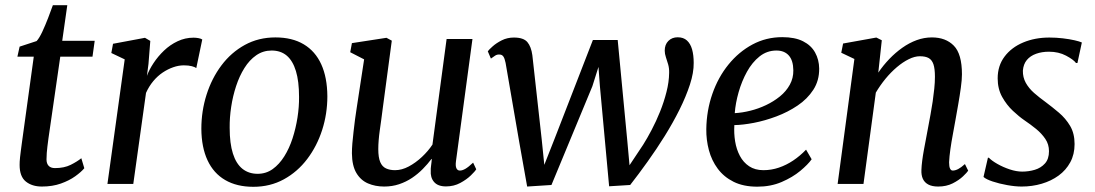

<svg xmlns="http://www.w3.org/2000/svg" viewBox="-20 -708 4213 739"><path d="M166.5 -175.5Q164 -157.5 162.5 -144.2Q161 -131 160 -119.5Q159 -108 159 -94.5Q159 -78.5 167.2 -69.8Q175.5 -61 191.5 -61Q227 -61 252 -73.5Q277 -86 293 -99L304.5 -60.5Q292.5 -46 269.5 -29.5Q246.5 -13 214.2 -1.5Q182 10 141 10Q103.5 10 79.5 -9.2Q55.5 -28.5 55.5 -73Q55.5 -78.5 55.8 -85.8Q56 -93 57.2 -103Q58.5 -113 60 -126.2Q61.5 -139.5 64 -156.5L110 -490H47L55.5 -528.5L121 -550Q131.5 -561.5 143 -586.2Q154.5 -611 165.2 -638.8Q176 -666.5 183.5 -688H239L219.5 -551H344.5L336 -490H212Z M393.5 0 460 -479.5 408.5 -504 415 -539.5 538 -562.5 558.5 -550.5 551.5 -462 545.5 -416Q554 -439.5 571 -465.2Q588 -491 611.2 -513.2Q634.5 -535.5 663.5 -549.2Q692.5 -563 725 -563Q734.5 -563 744 -561.2Q753.5 -559.5 758.5 -556L735.5 -446Q730.5 -450 718.2 -453.2Q706 -456.5 687.5 -456.5Q667.5 -456.5 646.8 -449.2Q626 -442 606.2 -428.8Q586.5 -415.5 570 -395.8Q553.5 -376 542 -350.5L493 0Z M1040 -564Q1104.5 -564 1149 -537.5Q1193.5 -511 1216.5 -460.5Q1239.5 -410 1240 -337.5Q1240 -270 1220 -207.8Q1200 -145.5 1162.5 -96Q1125 -46.5 1072.5 -17.8Q1020 11 955 11Q891.5 11 846.8 -15Q802 -41 778.8 -91Q755.5 -141 755 -212Q755 -280.5 775 -343.5Q795 -406.5 832.2 -456.2Q869.5 -506 922.2 -535Q975 -564 1040 -564ZM1025.5 -513.5Q992.5 -513.5 966.2 -495.2Q940 -477 920.8 -446.2Q901.5 -415.5 888.8 -376.8Q876 -338 869.8 -296.5Q863.5 -255 864 -216Q864 -156 876.5 -116.8Q889 -77.5 913.2 -58.2Q937.5 -39 971.5 -39Q1004 -39 1029.5 -57.2Q1055 -75.5 1074.2 -106.2Q1093.5 -137 1106 -175.5Q1118.5 -214 1125 -255.5Q1131.5 -297 1131 -335.5Q1131 -395 1119 -434.5Q1107 -474 1083.8 -493.8Q1060.5 -513.5 1025.5 -513.5Z M1458.5 10Q1424.5 10 1396.5 -2Q1368.5 -14 1351.8 -42Q1335 -70 1334.5 -118Q1334.5 -135 1336.2 -156.2Q1338 -177.5 1340.8 -201.2Q1343.5 -225 1346.5 -248.5Q1349.5 -272 1353 -293L1381.5 -479.5L1328 -507L1334.5 -542L1467.5 -562.5L1488 -551.5L1453 -289.5Q1450.5 -268.5 1447.5 -247.5Q1444.5 -226.5 1441.8 -206.8Q1439 -187 1437.5 -168.5Q1436 -150 1436 -134Q1436 -102 1443.5 -84.2Q1451 -66.5 1465.8 -59.8Q1480.5 -53 1500.5 -53Q1526.5 -53 1553.2 -67.2Q1580 -81.5 1604 -104Q1628 -126.5 1644.5 -151.5L1699 -558H1798.5L1735 -87.5Q1732.5 -69 1736.8 -60.2Q1741 -51.5 1750 -51.5Q1759.5 -51.5 1771.2 -58.2Q1783 -65 1801 -82L1813 -56.5Q1808.5 -48.5 1792.2 -32.8Q1776 -17 1751.5 -3.8Q1727 9.5 1696.5 9.5Q1665.5 9.5 1650.8 -7.5Q1636 -24.5 1638 -52Q1637.5 -54.5 1638 -59.2Q1638.5 -64 1639.2 -70.5Q1640 -77 1640.8 -83.5Q1641.5 -90 1642 -95.5L1641 -96.5Q1626 -76.5 1607.2 -57.5Q1588.5 -38.5 1565.8 -23.2Q1543 -8 1516.2 1Q1489.5 10 1458.5 10Z M2009 10 1978.5 -161.5 1926 -466Q1922.5 -483.5 1917.2 -490.8Q1912 -498 1903 -498Q1893 -499 1885.2 -493.5Q1877.5 -488 1869.5 -482.5L1857.5 -510.5Q1861.5 -516.5 1875.8 -529.2Q1890 -542 1911.2 -552.8Q1932.5 -563.5 1958 -563.5Q1995 -563.5 2009.8 -546Q2024.5 -528.5 2029 -495.5L2065 -171.5L2075 -73.5L2115 -175L2262 -554H2357.5L2394.5 -165.5L2403 -72L2455.5 -151Q2471 -175.5 2488.2 -208.2Q2505.5 -241 2520.5 -278.2Q2535.5 -315.5 2545.2 -353.8Q2555 -392 2555.5 -427.5Q2556 -445 2551.8 -459.8Q2547.5 -474.5 2543 -487.8Q2538.5 -501 2538.5 -513Q2538.5 -536.5 2552.5 -550.5Q2566.5 -564.5 2588.5 -564.5Q2610.5 -564.5 2624 -552.2Q2637.5 -540 2643.8 -518Q2650 -496 2650 -466Q2650.5 -428.5 2635.5 -382.5Q2620.5 -336.5 2595.5 -286.2Q2570.5 -236 2538.8 -185Q2507 -134 2472.5 -85.8Q2438 -37.5 2405.5 4L2324.5 9L2289 -376.5L2283.5 -450.5L2260 -376L2102.5 4Z M3104 -95Q3090 -75 3060.2 -50.2Q3030.5 -25.5 2988.5 -7.5Q2946.5 10.5 2895 10.5Q2841.5 10.5 2803.8 -8.2Q2766 -27 2742.5 -58.8Q2719 -90.5 2708.5 -130Q2698 -169.5 2698.5 -211Q2699.5 -282.5 2721.8 -346.5Q2744 -410.5 2783.8 -459.5Q2823.5 -508.5 2876.2 -536.8Q2929 -565 2991 -565Q3039.5 -565 3070.8 -549.2Q3102 -533.5 3117.2 -506Q3132.5 -478.5 3133 -444.5Q3133.5 -398 3110.5 -362.5Q3087.5 -327 3050 -301.8Q3012.5 -276.5 2968.5 -260Q2924.5 -243.5 2881.8 -235.2Q2839 -227 2806.5 -226.5Q2804.5 -194.5 2809.5 -163.8Q2814.5 -133 2827.8 -108Q2841 -83 2863.5 -68Q2886 -53 2918.5 -53Q2949 -53 2977.8 -62.8Q3006.5 -72.5 3033 -90.2Q3059.5 -108 3082.5 -132ZM2968.5 -513.5Q2932 -513.5 2903.5 -490.8Q2875 -468 2855 -431.8Q2835 -395.5 2823 -353.5Q2811 -311.5 2808 -272.5Q2836.5 -274 2867.8 -281.8Q2899 -289.5 2928.5 -303.5Q2958 -317.5 2982 -337Q3006 -356.5 3020 -382Q3034 -407.5 3033.5 -437.5Q3033 -475.5 3016 -494.5Q2999 -513.5 2968.5 -513.5Z M3360.5 -428.5Q3379.5 -456.5 3403 -481Q3426.5 -505.5 3453 -524.2Q3479.5 -543 3508.2 -553.5Q3537 -564 3567 -564Q3620 -564 3651.2 -532.2Q3682.5 -500.5 3682.5 -422Q3682.5 -401 3678.2 -370.2Q3674 -339.5 3668.2 -306.5Q3662.5 -273.5 3657.5 -246Q3653 -220 3647.5 -191Q3642 -162 3638 -133.8Q3634 -105.5 3633 -83.5Q3633 -66.5 3636.8 -59Q3640.5 -51.5 3647 -51.5Q3656.5 -51.5 3667.8 -57.2Q3679 -63 3694 -76.5L3706.5 -51Q3702 -44 3686.5 -29.2Q3671 -14.5 3646.8 -2.2Q3622.5 10 3591 10Q3567.5 10 3553 2.2Q3538.5 -5.5 3532 -19.8Q3525.5 -34 3526.5 -54.5Q3527 -69.5 3529.5 -89.2Q3532 -109 3536.2 -131.8Q3540.5 -154.5 3544.8 -177.5Q3549 -200.5 3553 -221.5Q3557 -243 3561.5 -267.2Q3566 -291.5 3569.8 -317Q3573.5 -342.5 3576 -366.8Q3578.5 -391 3578.5 -412.5Q3578.5 -443.5 3572.8 -460.5Q3567 -477.5 3554.5 -484.5Q3542 -491.5 3520.5 -491.5Q3500.5 -491.5 3477.8 -480.2Q3455 -469 3432 -449.5Q3409 -430 3388.2 -404.8Q3367.5 -379.5 3351 -351.5L3303.5 0H3204L3268.5 -481L3218 -505L3225 -540.5L3353 -563.5L3374 -553Z M4127 -465.5H4121.5Q4112 -478.5 4083.2 -493.8Q4054.5 -509 4017.5 -509Q3990 -509 3967.8 -501Q3945.5 -493 3932.2 -477Q3919 -461 3917 -436Q3916.5 -410.5 3928.2 -389.2Q3940 -368 3960.2 -350.2Q3980.5 -332.5 4004 -315.5Q4029.5 -296.5 4055.5 -274.5Q4081.5 -252.5 4098.8 -223.5Q4116 -194.5 4116 -153.5Q4116 -114 4099.5 -83.5Q4083 -53 4054.5 -32.2Q4026 -11.5 3989.5 -0.8Q3953 10 3912 10Q3887.5 10 3856.8 4.5Q3826 -1 3800.5 -9.5Q3775 -18 3765.5 -27L3782.5 -101H3786Q3797 -89.5 3819 -77Q3841 -64.5 3866.5 -56Q3892 -47.5 3914.5 -47.5Q3939.5 -47.5 3963 -54.5Q3986.5 -61.5 4002 -78.8Q4017.5 -96 4017.5 -126Q4017.5 -152.5 4003.5 -173.2Q3989.5 -194 3967.8 -211.8Q3946 -229.5 3923 -245Q3902.5 -259 3878.5 -281.5Q3854.5 -304 3837.2 -335Q3820 -366 3820 -406.5Q3820 -455 3846.5 -490.2Q3873 -525.5 3918.2 -544.5Q3963.5 -563.5 4019 -563.5Q4045 -563.5 4070.5 -560.5Q4096 -557.5 4115.8 -553Q4135.5 -548.5 4144 -544.5Z"/></svg>

Font: Merriweather 28pt
Style: Italic
Weight: 400
Italic angle: -7.8°
Version: Version 2.101